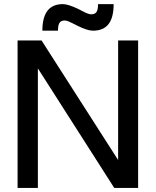

<svg xmlns="http://www.w3.org/2000/svg" viewBox="-20 -918 762 938"><path d="M538.1 0 165 -584V0H65.9V-720.2H183.1L557.1 -136.2V-720.2H654.8V0ZM187 -768.1Q187 -897.9 287.1 -897.9Q312 -897.9 360.8 -875Q366.2 -872.6 380.1 -865Q394 -857.4 405.5 -852.8Q417 -848.1 424.8 -848.1Q443.4 -848.1 451.2 -859.1Q459 -870.1 459 -897.9H535.2Q535.2 -832.5 510.3 -800.3Q485.4 -768.1 434.1 -768.1Q407.7 -768.1 360.8 -791Q356 -793.5 341.3 -801Q326.7 -808.6 315.4 -813.2Q304.2 -817.9 295.9 -817.9Q278.3 -817.9 270.8 -806.6Q263.2 -795.4 263.2 -768.1Z"/></svg>

Font: Aspekta 450
Style: Regular
Weight: 450
Designer: Ivo Dolenc
Version: Version 2.000